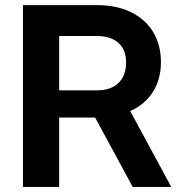

<svg xmlns="http://www.w3.org/2000/svg" viewBox="-20 -739 717 759"><path d="M70.8 -718.8H363.5Q440.7 -718.8 497.8 -690.9Q554.9 -663.1 585.6 -612.1Q616.2 -561 616.2 -492.9Q616.2 -426.8 585.4 -377.2Q554.7 -327.6 497.4 -301Q440.2 -274.4 363.5 -274.4H213.9V0H70.8ZM478.5 -492.9Q478.5 -542.2 448 -569.5Q417.5 -596.7 363.5 -596.7H213.9V-381.8H363.5Q418 -381.8 448.2 -410.9Q478.5 -439.9 478.5 -492.9ZM352.5 -280.8 470.7 -344.7 657 0H504.6Z"/></svg>

Font: Min Sans VF VF
Style: Regular
Weight: 400
Designer: Jinseong-Kim, NotoSansCJK, Nunito
Foundry: Jinseong-Kim
Version: Version 1.420;Glyphs 3.1.2 (3151)